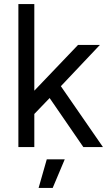

<svg xmlns="http://www.w3.org/2000/svg" viewBox="-20 -720 525 940"><path d="M169 200H238L297 60H209ZM70 0H148V-162L223 -240L388 0H484L278 -298L469 -500H362L148 -276V-700H70Z"/></svg>

Font: Unageo
Style: Regular
Weight: 400
Designer: Richard Sepsi
Foundry: Richard Sepsi
Version: Version 2.000